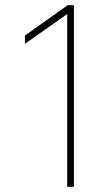

<svg xmlns="http://www.w3.org/2000/svg" viewBox="-20 -720 408 740"><path d="M239 -666 76 -551V-583L241 -700H265V0H239Z"/></svg>

Font: Haskoy Thin
Style: Regular
Weight: 100
Designer: Ertekin Erdin
Foundry: Ertekin Erdin
Version: Version 2.000; ttfautohint (v1.8.4.7-5d5b)